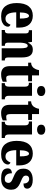

<svg xmlns="http://www.w3.org/2000/svg" viewBox="1267 -2078 821 3395"><g transform="rotate(90 1677.5 -380.5)"><path d="M267 10Q149 10 91.5 -62.5Q34 -135 34 -265Q34 -406 92.5 -478Q151 -550 257 -550Q355 -550 411.5 -488.5Q468 -427 468 -308V-257H198Q200 -158 227.5 -112.5Q255 -67 309 -67Q352 -67 377 -92.5Q402 -118 416 -155Q431 -151 441.5 -139Q452 -127 452 -109Q452 -82 433.5 -54.5Q415 -27 374.5 -8.5Q334 10 267 10ZM308 -322Q309 -398 297.5 -440.5Q286 -483 261 -483Q235 -483 217.5 -441.5Q200 -400 200 -322Z M510 0V-56H514Q533 -56 545.5 -60.5Q558 -65 564.5 -80Q571 -95 571 -124V-416Q571 -444 565 -457.5Q559 -471 547.5 -475.5Q536 -480 518 -480H514V-536H720L731 -467H735Q751 -503 778.5 -526.5Q806 -550 861 -550Q928 -550 962 -504Q996 -458 996 -357V-126Q996 -96 1000.5 -81Q1005 -66 1016 -61Q1027 -56 1045 -56H1049V0H834V-325Q834 -389 825 -424.5Q816 -460 789 -460Q768 -460 756 -438Q744 -416 739 -381Q734 -346 734 -306V-121Q734 -93 739.5 -79Q745 -65 757 -60.5Q769 -56 787 -56H790V0Z M1290 10Q1226 10 1187.5 -25.5Q1149 -61 1149 -149V-468H1088V-520Q1123 -521 1146.5 -535.5Q1170 -550 1182 -566Q1193 -580 1203.5 -603.5Q1214 -627 1220 -660H1313V-536H1417V-468H1313V-163Q1313 -120 1322.5 -100Q1332 -80 1361 -80Q1378 -80 1395 -82.5Q1412 -85 1425 -89V-18Q1410 -10 1376 0Q1342 10 1290 10Z M1450 0V-56H1459Q1475 -56 1487 -62.5Q1499 -69 1505.5 -85Q1512 -101 1512 -129V-413Q1512 -439 1505 -453.5Q1498 -468 1486 -474Q1474 -480 1459 -480H1444V-536H1674V-127Q1674 -99 1681 -83.5Q1688 -68 1700 -62Q1712 -56 1727 -56H1736V0ZM1589 -625Q1552 -625 1526.5 -643Q1501 -661 1501 -698Q1501 -736 1526.5 -753.5Q1552 -771 1589 -771Q1625 -771 1651.5 -753.5Q1678 -736 1678 -698Q1678 -661 1651.5 -643Q1625 -625 1589 -625Z M1974 10Q1910 10 1871.5 -25.5Q1833 -61 1833 -149V-468H1772V-520Q1807 -521 1830.5 -535.5Q1854 -550 1866 -566Q1877 -580 1887.5 -603.5Q1898 -627 1904 -660H1997V-536H2101V-468H1997V-163Q1997 -120 2006.5 -100Q2016 -80 2045 -80Q2062 -80 2079 -82.5Q2096 -85 2109 -89V-18Q2094 -10 2060 0Q2026 10 1974 10Z M2134 0V-56H2143Q2159 -56 2171 -62.5Q2183 -69 2189.5 -85Q2196 -101 2196 -129V-413Q2196 -439 2189 -453.5Q2182 -468 2170 -474Q2158 -480 2143 -480H2128V-536H2358V-127Q2358 -99 2365 -83.5Q2372 -68 2384 -62Q2396 -56 2411 -56H2420V0ZM2273 -625Q2236 -625 2210.5 -643Q2185 -661 2185 -698Q2185 -736 2210.5 -753.5Q2236 -771 2273 -771Q2309 -771 2335.5 -753.5Q2362 -736 2362 -698Q2362 -661 2335.5 -643Q2309 -625 2273 -625Z M2704 10Q2586 10 2528.5 -62.5Q2471 -135 2471 -265Q2471 -406 2529.5 -478Q2588 -550 2694 -550Q2792 -550 2848.5 -488.5Q2905 -427 2905 -308V-257H2635Q2637 -158 2664.5 -112.5Q2692 -67 2746 -67Q2789 -67 2814 -92.5Q2839 -118 2853 -155Q2868 -151 2878.5 -139Q2889 -127 2889 -109Q2889 -82 2870.5 -54.5Q2852 -27 2811.5 -8.5Q2771 10 2704 10ZM2745 -322Q2746 -398 2734.5 -440.5Q2723 -483 2698 -483Q2672 -483 2654.5 -441.5Q2637 -400 2637 -322Z M3139 10Q3069 10 3029 -5Q2989 -20 2973 -46Q2957 -72 2957 -105Q2957 -133 2969 -149Q2981 -165 3000.5 -172.5Q3020 -180 3044 -180Q3044 -115 3071.5 -84.5Q3099 -54 3141 -54Q3182 -54 3198 -73Q3214 -92 3214 -119Q3214 -140 3203 -154.5Q3192 -169 3170 -181.5Q3148 -194 3114 -207Q3063 -227 3029.5 -249Q2996 -271 2979 -303.5Q2962 -336 2962 -385Q2962 -468 3016 -508.5Q3070 -549 3158 -549Q3215 -549 3249.5 -535Q3284 -521 3300 -499Q3316 -477 3316 -453Q3316 -419 3294 -402Q3272 -385 3225 -385Q3225 -435 3201.5 -460.5Q3178 -486 3144 -486Q3119 -486 3102 -471.5Q3085 -457 3085 -430Q3085 -399 3105.5 -381Q3126 -363 3184 -340Q3229 -323 3263 -301.5Q3297 -280 3316 -248Q3335 -216 3335 -166Q3335 -87 3286 -38.5Q3237 10 3139 10Z"/></g></svg>

Font: Noto Serif Khmer ExtraCondensed Black
Style: Regular
Weight: 900
Width: 2
Designer: Danh Hong and the Monotype Design Team
Foundry: Monotype Imaging Inc.
Version: Version 2.004